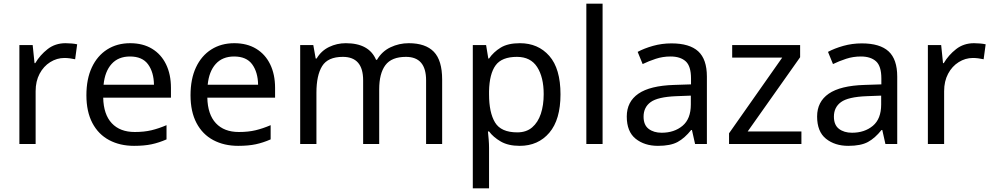

<svg xmlns="http://www.w3.org/2000/svg" viewBox="-20 -780 5374 1040"><path d="M335 -546Q350 -546 367.5 -544.5Q385 -543 398 -540L387 -459Q374 -462 358.5 -464Q343 -466 329 -466Q288 -466 252 -443.5Q216 -421 194.5 -380.5Q173 -340 173 -286V0H85V-536H157L167 -438H171Q197 -482 238 -514Q279 -546 335 -546Z M685 -546Q754 -546 803.5 -516Q853 -486 879.5 -431.5Q906 -377 906 -304V-251H539Q541 -160 585.5 -112.5Q630 -65 710 -65Q761 -65 800.5 -74.5Q840 -84 882 -102V-25Q841 -7 801 1.5Q761 10 706 10Q630 10 571.5 -21Q513 -52 480.5 -113.5Q448 -175 448 -264Q448 -352 477.5 -415Q507 -478 560.5 -512Q614 -546 685 -546ZM684 -474Q621 -474 584.5 -433.5Q548 -393 541 -321H814Q813 -389 782 -431.5Q751 -474 684 -474Z M1249 -546Q1318 -546 1367.5 -516Q1417 -486 1443.5 -431.5Q1470 -377 1470 -304V-251H1103Q1105 -160 1149.5 -112.5Q1194 -65 1274 -65Q1325 -65 1364.5 -74.5Q1404 -84 1446 -102V-25Q1405 -7 1365 1.5Q1325 10 1270 10Q1194 10 1135.5 -21Q1077 -52 1044.5 -113.5Q1012 -175 1012 -264Q1012 -352 1041.5 -415Q1071 -478 1124.5 -512Q1178 -546 1249 -546ZM1248 -474Q1185 -474 1148.5 -433.5Q1112 -393 1105 -321H1378Q1377 -389 1346 -431.5Q1315 -474 1248 -474Z M2194 -546Q2285 -546 2330 -499.5Q2375 -453 2375 -349V0H2288V-345Q2288 -472 2179 -472Q2101 -472 2067.5 -427Q2034 -382 2034 -296V0H1947V-345Q1947 -472 1837 -472Q1756 -472 1725 -422Q1694 -372 1694 -278V0H1606V-536H1677L1690 -463H1695Q1720 -505 1762.5 -525.5Q1805 -546 1853 -546Q1979 -546 2017 -456H2022Q2049 -502 2095.5 -524Q2142 -546 2194 -546Z M2796 -546Q2895 -546 2955.5 -477Q3016 -408 3016 -269Q3016 -132 2955.5 -61Q2895 10 2795 10Q2733 10 2692.5 -13.5Q2652 -37 2629 -68H2623Q2625 -51 2627 -25Q2629 1 2629 20V240H2541V-536H2613L2625 -463H2629Q2653 -498 2692 -522Q2731 -546 2796 -546ZM2780 -472Q2698 -472 2664.5 -426Q2631 -380 2629 -286V-269Q2629 -170 2661.5 -116.5Q2694 -63 2782 -63Q2831 -63 2862.5 -90Q2894 -117 2909.5 -163.5Q2925 -210 2925 -270Q2925 -362 2889.5 -417Q2854 -472 2780 -472Z M3244 0H3156V-760H3244Z M3617 -545Q3715 -545 3762 -502Q3809 -459 3809 -365V0H3745L3728 -76H3724Q3689 -32 3650.5 -11Q3612 10 3544 10Q3471 10 3423 -28.5Q3375 -67 3375 -149Q3375 -229 3438 -272.5Q3501 -316 3632 -320L3723 -323V-355Q3723 -422 3694 -448Q3665 -474 3612 -474Q3570 -474 3532 -461.5Q3494 -449 3461 -433L3434 -499Q3469 -518 3517 -531.5Q3565 -545 3617 -545ZM3643 -259Q3543 -255 3504.5 -227Q3466 -199 3466 -148Q3466 -103 3493.5 -82Q3521 -61 3564 -61Q3632 -61 3677 -98.5Q3722 -136 3722 -214V-262Z M4321 0H3929V-58L4217 -468H3946V-536H4314V-470L4030 -68H4321Z M4648 -545Q4746 -545 4793 -502Q4840 -459 4840 -365V0H4776L4759 -76H4755Q4720 -32 4681.5 -11Q4643 10 4575 10Q4502 10 4454 -28.5Q4406 -67 4406 -149Q4406 -229 4469 -272.5Q4532 -316 4663 -320L4754 -323V-355Q4754 -422 4725 -448Q4696 -474 4643 -474Q4601 -474 4563 -461.5Q4525 -449 4492 -433L4465 -499Q4500 -518 4548 -531.5Q4596 -545 4648 -545ZM4674 -259Q4574 -255 4535.5 -227Q4497 -199 4497 -148Q4497 -103 4524.5 -82Q4552 -61 4595 -61Q4663 -61 4708 -98.5Q4753 -136 4753 -214V-262Z M5256 -546Q5271 -546 5288.5 -544.5Q5306 -543 5319 -540L5308 -459Q5295 -462 5279.5 -464Q5264 -466 5250 -466Q5209 -466 5173 -443.5Q5137 -421 5115.5 -380.5Q5094 -340 5094 -286V0H5006V-536H5078L5088 -438H5092Q5118 -482 5159 -514Q5200 -546 5256 -546Z"/></svg>

Font: Noto Music
Style: Regular
Weight: 400
Designer: Monotype Design Team, Benjamin Yang
Foundry: Monotype Imaging Inc.
Version: Version 2.002; ttfautohint (v1.8.4.7-5d5b)